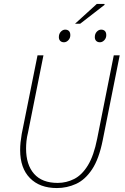

<svg xmlns="http://www.w3.org/2000/svg" viewBox="-20 -940 634 972"><path d="M268 12Q181 12 131.5 -38.5Q82 -89 82 -180Q82 -200 84 -219Q86 -238 90 -262L170 -660H200L122 -270Q116 -246 114 -226Q112 -206 112 -188Q112 -106 152.5 -60Q193 -14 272 -14Q316 -14 355.5 -34Q395 -54 425 -103Q455 -152 472 -238L556 -660H586L500 -230Q481 -135 446 -82.5Q411 -30 365 -9Q319 12 268 12ZM304 -726Q292 -726 285 -733Q278 -740 278 -752Q278 -769 288 -779.5Q298 -790 310 -790Q322 -790 329 -783Q336 -776 336 -762Q336 -747 326 -736.5Q316 -726 304 -726ZM486 -726Q474 -726 467 -733Q460 -740 460 -752Q460 -769 470 -779.5Q480 -790 492 -790Q504 -790 511 -783Q518 -776 518 -762Q518 -747 508 -736.5Q498 -726 486 -726ZM360 -820 470 -920H508L510 -916L386 -820Z"/></svg>

Font: Source Sans 3 ExtraLight
Style: Italic
Weight: 250
Italic angle: -11°
Designer: Paul D. Hunt
Foundry: Adobe
Version: Version 3.046;hotconv 1.0.118;makeotfexe 2.5.65603